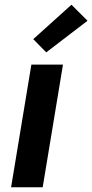

<svg xmlns="http://www.w3.org/2000/svg" viewBox="-20 -794 391 814"><path d="M27 0 113 -520H247L161 0ZM176 -572 121 -628 283 -774 351 -706Z"/></svg>

Font: Iosevka Aile Extrabold Oblique
Style: Regular
Weight: 800
Italic angle: -9°
Designer: Belleve Invis
Foundry: Belleve Invis
Version: Version 31.1.0; ttfautohint (v1.8.4)